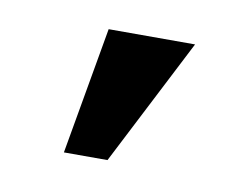

<svg xmlns="http://www.w3.org/2000/svg" viewBox="-37 -835 320 265"><g transform="rotate(10 123.5 -703.0)"><path d="M65.9 -613.3 97.2 -791.5H218.3L127 -613.3Z"/></g></svg>

Font: Roboto Slab LO Medium
Style: Regular
Weight: 500
Designer: Google
Version: Version 2.000